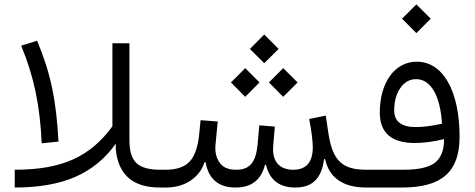

<svg xmlns="http://www.w3.org/2000/svg" viewBox="-20 -839 2127 859"><path d="M74.7 -634.8C103 -566.9 124.5 -498 139.2 -428.2C153.8 -357.9 163.1 -281.2 166.5 -197.8L241.7 -205.6C231.9 -391.1 206.1 -513.7 146 -656.7ZM482.9 -273.9C383.8 -137.7 257.3 -79.6 45.9 -79.6V0C154.3 0 245.1 -16.1 318.4 -48.3C391.1 -80.6 451.2 -129.9 498 -196.3V-171.4C508.8 -57.1 574.7 0 695.3 0H695.8V-79.6H695.3C647 -79.6 611.8 -89.4 590.8 -108.9C569.8 -128.4 559.1 -162.1 559.1 -210.4V-645.5H482.9Z M1162.1 -556.2 1226.6 -620.1 1162.1 -684.6 1098.1 -620.1ZM1247.1 -405.8 1311.5 -470.2 1247.1 -534.2 1183.1 -470.2ZM1077.1 -405.8 1141.1 -470.2 1077.1 -534.2 1013.2 -470.2ZM1434.6 -127C1451.7 -46.9 1511.7 0 1617.7 0H1618.7V-79.6H1617.7C1511.7 -79.6 1468.3 -120.1 1449.7 -240.2L1437.5 -321.8L1363.3 -306.6C1373 -257.8 1379.4 -208 1379.4 -180.2C1379.4 -113.3 1350.1 -79.6 1292 -79.6C1231 -79.6 1201.7 -115.2 1201.7 -171.9C1201.7 -177.7 1202.1 -183.6 1202.6 -189.9L1209.5 -272.5L1140.1 -278.3L1132.3 -190.9C1124.5 -113.3 1097.7 -79.6 1037.6 -79.6C1003.9 -79.6 979.5 -88.9 965.3 -107.9C950.7 -126.5 943.4 -149.4 943.4 -176.3C943.4 -183.6 943.8 -190.9 944.8 -198.7L954.1 -295.4L877.4 -301.3L870.1 -228.5C863.8 -176.3 849.6 -138.2 827.1 -114.7C804.2 -91.3 769 -79.6 720.7 -79.6H695.8C686.5 -79.6 681.6 -66.4 681.6 -40.5C681.6 -13.7 686.5 0 695.8 0H720.7C764.6 0 802.2 -10.3 833 -31.2C863.8 -52.2 884.3 -79.6 895 -113.3H899.9C912.1 -41 955.1 0 1033.7 0C1104.5 0 1148.4 -33.7 1165.5 -101.6H1170.4C1184.1 -39.1 1225.1 0 1301.3 0C1378.9 0 1419.4 -42.5 1429.7 -127Z M1842.8 -690.9 1907.2 -755.4 1842.8 -819.3 1778.8 -755.4ZM1618.7 -79.6C1609.4 -79.6 1604.5 -66.4 1604.5 -40C1604.5 -13.2 1609.4 0 1618.7 0H1777.8C1957 0 2036.1 -70.3 2036.1 -227.1C2036.1 -432.1 1961.9 -563 1844.7 -563C1746.1 -563 1679.2 -470.2 1679.2 -335.4C1679.2 -244.6 1731.4 -199.2 1836.4 -199.2C1876.5 -199.2 1919.9 -205.1 1966.8 -216.8C1966.8 -167.5 1953.1 -132.3 1926.3 -111.3C1899.4 -90.3 1852.5 -79.6 1786.6 -79.6ZM1957.5 -285.6C1911.6 -275.4 1872.6 -270.5 1840.3 -270.5C1775.9 -270.5 1743.7 -295.4 1743.7 -345.2C1743.7 -385.7 1752.9 -419.4 1771.5 -445.8C1789.6 -471.7 1813 -484.9 1841.8 -484.9C1906.7 -484.9 1949.7 -412.1 1957.5 -285.6Z"/></svg>

Font: Estedad Regular
Style: Regular
Weight: 400
Designer: Amin Abedi
Version: Version 7.3